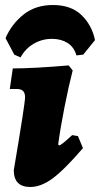

<svg xmlns="http://www.w3.org/2000/svg" viewBox="-20 -734 399 766"><path d="M268 -195 291 -191 311 -143Q235 -55 189 -21.5Q143 12 101 12Q35 12 35 -55Q80 -321 80 -346Q80 -363 72 -371Q64 -379 47 -379H19L31 -461Q112 -461 254 -473L270 -453Q254 -391 237.5 -307.5Q221 -224 212 -157L216 -154Q220 -154 231.5 -163Q243 -172 268 -195ZM62 -505 37 -516 2 -582Q27 -639 74.5 -676.5Q122 -714 191 -714Q264 -714 305.5 -673.5Q347 -633 359 -574L312 -516L285 -513Q275 -547 249 -563Q223 -579 187 -579Q148 -579 114.5 -559.5Q81 -540 62 -505Z"/></svg>

Font: Alegreya Black
Style: Italic
Weight: 900
Italic angle: -7°
Designer: Juan Pablo del Peral
Foundry: Huerta Tipografica
Version: Version 2.007; ttfautohint (v1.6)